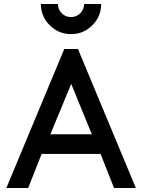

<svg xmlns="http://www.w3.org/2000/svg" viewBox="-20 -947 715 968"><path d="M186 -927H272Q272 -900 291 -880.5Q310 -861 338 -861Q366 -861 385 -880.5Q404 -900 404 -927H490Q490 -864 445.5 -819.5Q401 -775 338.5 -775Q276 -775 231 -819.5Q186 -864 186 -927ZM665 1H555L487 -171H190L122 1H12L304 -700H373ZM443 -270 339 -524 234 -270Z"/></svg>

Font: Railway
Style: Regular
Weight: 400
Version: 1.000